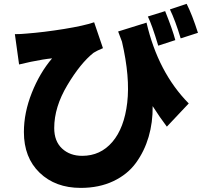

<svg xmlns="http://www.w3.org/2000/svg" viewBox="-20 -875 1040 977"><path d="M987.3 -708 899.4 -679.7Q872.1 -770.5 844.7 -827.1L929.7 -855.5Q958 -799.8 987.3 -708ZM872.1 -670.9 785.2 -642.6Q752.9 -750 732.4 -791L820.3 -818.4Q858.4 -723.6 872.1 -670.9ZM581.1 -714.8 725.6 -759.8Q784.2 -506.8 940.4 -348.6L829.1 -230.5Q794.9 -275.4 756.8 -335Q757.8 -252 736.3 -178.7Q714.8 -105.5 671.9 -46.4Q628.9 12.7 556.6 46.9Q484.4 81.1 390.6 81.1Q261.7 81.1 181.6 3.9Q101.6 -73.2 101.6 -203.1Q101.6 -301.8 142.1 -403.3Q182.6 -504.9 245.1 -578.1Q203.1 -574.2 136.7 -560.5Q126 -558.6 77.1 -546.9L55.7 -701.2Q85.9 -701.2 114.3 -704.1Q203.1 -710.9 305.7 -727.5Q408.2 -744.1 459 -761.7L503.9 -629.9Q472.7 -617.2 456.1 -606.4Q389.6 -553.7 322.8 -441.9Q255.9 -330.1 255.9 -223.6Q255.9 -156.2 295.9 -119.1Q335.9 -82 398.4 -82Q491.2 -82 551.8 -152.8Q612.3 -223.6 627.4 -352.5Q642.6 -481.4 600.6 -663.1Q596.7 -672.9 590.3 -690.4Q584 -708 581.1 -714.8Z"/></svg>

Font: Gen Shin Gothic Monospace Heavy
Style: Bold
Weight: 800
Designer: [Source Han Sans]
Ryoko NISHIZUKA  (kana & ideographs); Paul D. Hunt (Latin, Greek & Cyrillic); Wenlong ZHANG  (bopomofo
Version: Version 1.002.20150607